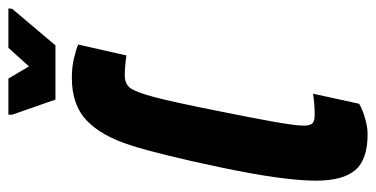

<svg xmlns="http://www.w3.org/2000/svg" viewBox="-239 -648 895 457"><g transform="rotate(-90 208.5 -419.5)"><path d="M7 -115Q7 -192 39 -344Q69 -486 91 -555.5Q113 -625 150 -660.5Q187 -696 252 -696Q277 -696 298 -691Q319 -686 331 -681L305 -566Q279 -570 257 -570Q238 -570 228 -557.5Q218 -545 206 -500Q194 -455 172 -344Q157 -270 147.5 -217Q138 -164 138 -145Q138 -128 144 -123Q150 -118 163 -118Q190 -118 214 -122L190 -12Q176 -4 155 2Q134 8 118 8Q57 8 32 -21.5Q7 -51 7 -115ZM200 -735 164 -838V-847H250L279 -798L323 -847H417L416 -838L329 -735Z"/></g></svg>

Font: Saira Ultra Condensed Black
Style: Italic
Weight: 900
Width: 1
Italic angle: -12°
Designer: Hector Gatti with collaboration of the Omnibus-Type team
Foundry: Omnibus-Type
Version: Version 1.001; ttfautohint (v1.8)